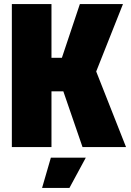

<svg xmlns="http://www.w3.org/2000/svg" viewBox="-20 -720 639 940"><path d="M38 0V-700H232V-437H283L371 -700H582L451 -370L597 0H384L290 -273H232V0ZM186 200 229 52H400L320 200Z"/></svg>

Font: Tektur SemiCondensed ExtraBold
Style: Regular
Weight: 800
Width: 4
Designer: Adam Jagosz
Foundry: Adam Jagosz
Version: Version 1.005;gftools[0.9.30]